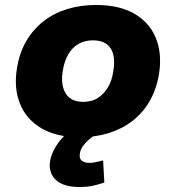

<svg xmlns="http://www.w3.org/2000/svg" viewBox="-20 -540 707 771"><path d="M300 11Q208 11 147 -24.5Q86 -60 60.5 -123Q35 -186 48 -265Q58 -328 85.5 -375Q113 -422 154.5 -454.5Q196 -487 249.5 -503.5Q303 -520 366 -520Q459 -520 519.5 -485Q580 -450 605.5 -388Q631 -326 619 -246Q609 -183 581.5 -135Q554 -87 512 -54.5Q470 -22 416.5 -5.5Q363 11 300 11ZM314 -131Q349 -131 373 -146.5Q397 -162 413.5 -189.5Q430 -217 435 -255Q445 -313 424.5 -345.5Q404 -378 353 -378Q320 -378 295 -363.5Q270 -349 254 -321.5Q238 -294 232 -255Q223 -198 244 -164.5Q265 -131 314 -131ZM299 211Q235 211 204.5 182.5Q174 154 181 107Q189 62 226 18.5Q263 -25 316 -49L365 0Q349 10 335 22.5Q321 35 312 48Q303 61 301 75Q297 96 308 105Q319 114 337 114Q353 114 365.5 111Q378 108 394 104L399 193Q372 202 350 206.5Q328 211 299 211Z"/></svg>

Font: Nunito Sans 6pt Black
Style: Italic
Weight: 900
Italic angle: -9°
Version: Version 3.101;gftools[0.9.27]